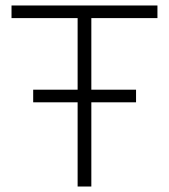

<svg xmlns="http://www.w3.org/2000/svg" viewBox="-20 -680 616 700"><path d="M554 -614H313V-353H476V-307H313V0H263V-307H101V-353H263V-614H22V-660H554Z"/></svg>

Font: Elaine Sans Light
Style: Regular
Weight: 300
Designer: Wei Huang
Foundry: Wei Huang
Version: Version 2.001;December 24, 2019;FontCreator 12.0.0.2547 64-b